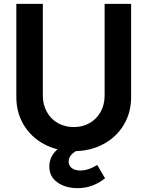

<svg xmlns="http://www.w3.org/2000/svg" viewBox="-20 -765 758 987"><path d="M64 -265.5V-745H200.2V-273Q200.2 -226.8 220.8 -189.9Q241.2 -153 277.2 -132.4Q313.2 -111.8 359 -111.8Q404.8 -111.8 440.8 -132.4Q476.8 -153 497.2 -189.9Q517.8 -226.8 517.8 -273V-745H654V-265.5Q654 -186.2 616.1 -123Q578.2 -59.8 511 -23.9Q443.8 12 359 12Q274.2 12 207 -23.9Q139.8 -59.8 101.9 -123Q64 -186.2 64 -265.5ZM233.5 91.2Q233.5 37.8 277.8 0.5Q322 -36.8 388.5 -45H428.5V-11.2Q332.8 15 332.8 65.2Q332.8 85.8 348.5 98.6Q364.2 111.5 392.8 111.5Q434 111.5 480 83L520 151.5Q456.5 202.2 379.8 202.2Q316.5 202.2 275 172.5Q233.5 142.8 233.5 91.2Z"/></svg>

Font: Trafiko Sans Variable
Style: Regular
Weight: 400
Designer: Gumpita Rahayu / Trafiko
Foundry: Tokotype / Trafiko
Version: Version 0.001;FEAKit 1.0